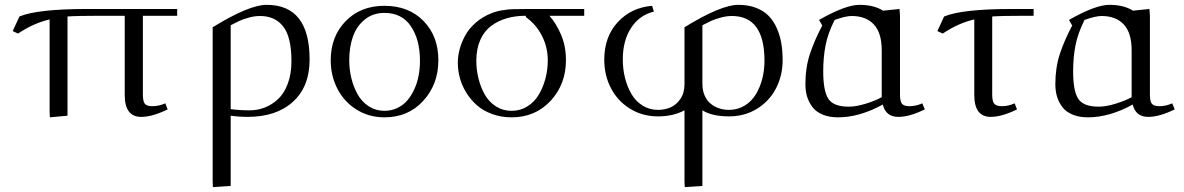

<svg xmlns="http://www.w3.org/2000/svg" viewBox="-20 -476 4873 790"><path d="M32.2 -348.1 60.1 -408.2Q134.8 -439 337.9 -439H709V-411.1H567.9V-86.9Q567.9 -59.1 575.9 -49.1Q584 -39.1 606.9 -39.1Q634.3 -39.1 660.2 -50.8L669.9 -25.9Q606.9 4.9 561 4.9Q493.2 4.9 493.2 -85V-411.1H394Q298.8 -411.1 257.8 -408.2V0L185.1 6.8L184.1 -19V-396Q118.2 -380.9 54.2 -337.9Z M855 269V-363.8Q1004.9 -456.1 1077.1 -456.1Q1253.9 -456.1 1253.9 -231Q1253.9 -119.6 1185.5 -57.4Q1117.2 4.9 999 4.9Q962.9 4.9 929.2 0V289.1L856 293.9ZM929.2 -26.9Q967.8 -22 1007.8 -22Q1040 -22 1069.8 -33.7Q1099.6 -45.4 1124.5 -68.6Q1149.4 -91.8 1164.3 -132.1Q1179.2 -172.4 1179.2 -224.1Q1179.2 -323.2 1145.5 -366.7Q1111.8 -410.2 1049.8 -410.2Q1027.3 -410.2 1002.9 -403.3Q978.5 -396.5 965.1 -390.1Q951.7 -383.8 929.2 -372.1Z M1340.8 -228Q1340.8 -325.7 1402.1 -388.9Q1463.4 -452.1 1562 -452.1Q1661.6 -452.1 1722.7 -389.6Q1783.7 -327.1 1783.7 -228Q1783.7 -129.4 1721.7 -61.3Q1659.7 6.8 1562 6.8Q1498 6.8 1447 -25.1Q1396 -57.1 1368.4 -110.6Q1340.8 -164.1 1340.8 -228ZM1417 -228Q1417 -189.5 1426 -153.1Q1435.1 -116.7 1452.1 -86.7Q1469.2 -56.6 1497.8 -38.3Q1526.4 -20 1562 -20Q1591.3 -20 1615.7 -32Q1640.1 -43.9 1656.7 -63.7Q1673.3 -83.5 1685.3 -110.1Q1697.3 -136.7 1702.6 -166Q1708 -195.3 1708 -226.1Q1708 -312.5 1670.9 -367.7Q1633.8 -422.9 1562 -422.9Q1514.2 -422.9 1480.7 -395.5Q1447.3 -368.2 1432.1 -325.2Q1417 -282.2 1417 -228Z M1863.8 -217.8Q1863.8 -245.1 1871.1 -272.9Q1878.4 -300.8 1893.8 -329.3Q1909.2 -357.9 1937.3 -382.6Q1965.3 -407.2 2002.9 -421.9Q2023.9 -430.2 2047.1 -433.8Q2070.3 -437.5 2088.9 -438.2Q2107.4 -439 2148.9 -439H2383.8V-411.1H2240.7Q2268.1 -380.4 2288.3 -333.7Q2308.6 -287.1 2308.6 -228Q2308.6 -129.4 2245.6 -61.3Q2182.6 6.8 2085 6.8Q2042 6.8 2005.4 -6.6Q1968.8 -20 1943.1 -42.2Q1917.5 -64.5 1899.2 -93.8Q1880.9 -123 1872.3 -154.5Q1863.8 -186 1863.8 -217.8ZM1939.9 -226.1Q1939.9 -188 1949 -152.1Q1958 -116.2 1975.1 -86.2Q1992.2 -56.2 2020.8 -38.1Q2049.3 -20 2085 -20Q2121.1 -20 2150.1 -38.3Q2179.2 -56.6 2197 -86.7Q2214.8 -116.7 2224.4 -153.1Q2233.9 -189.5 2233.9 -228Q2233.9 -280.8 2210.4 -327.6Q2187 -374.5 2143.6 -405.8V-411.1Q2100.1 -411.1 2064.2 -400.6Q2028.3 -390.1 2000 -368.7Q1971.7 -347.2 1955.8 -310.8Q1939.9 -274.4 1939.9 -226.1Z M2466.3 -230Q2466.3 -324.7 2521.7 -384.8Q2577.1 -444.8 2663.1 -452.1L2670.4 -428.2Q2611.3 -414.1 2576.9 -361.6Q2542.5 -309.1 2542.5 -231Q2542.5 -192.4 2551.5 -156.2Q2560.5 -120.1 2577.6 -90.1Q2594.7 -60.1 2623.3 -42Q2651.9 -23.9 2687.5 -23.9Q2714.8 -23.9 2738.5 -33.9Q2762.2 -43.9 2779.3 -68.6Q2796.4 -93.3 2796.4 -128.9V-363.8Q2946.3 -456.1 3018.1 -456.1Q3059.6 -456.1 3091.8 -443.4Q3124 -430.7 3144 -409.4Q3164.1 -388.2 3177 -358.2Q3189.9 -328.1 3195.1 -296.4Q3200.2 -264.6 3200.2 -228Q3200.2 -164.6 3172.6 -111.8Q3145 -59.1 3094.2 -28.1Q3043.5 2.9 2979.5 2.9Q2910.2 2.9 2870.1 -22V289.1L2797.4 293.9L2796.4 269V-22Q2749.5 2.9 2687.5 2.9Q2623.5 2.9 2572.5 -28.6Q2521.5 -60.1 2493.9 -113Q2466.3 -166 2466.3 -230ZM2870.1 -130.9Q2870.1 -103.5 2879.6 -82.3Q2889.2 -61 2905 -48.6Q2920.9 -36.1 2939.7 -30Q2958.5 -23.9 2979.5 -23.9Q3015.1 -23.9 3043.7 -41.3Q3072.3 -58.6 3089.8 -87.6Q3107.4 -116.7 3116.5 -152.1Q3125.5 -187.5 3125.5 -226.1Q3125.5 -410.2 2991.2 -410.2Q2968.8 -410.2 2944.3 -403.3Q2919.9 -396.5 2906 -390.1Q2892.1 -383.8 2870.1 -372.1Z M3293.9 -128.9Q3293.9 -197.8 3312.3 -253.4Q3330.6 -309.1 3363.3 -371.1L3350.1 -394Q3459 -456.1 3516.1 -456.1Q3575.7 -456.1 3613.3 -432.1L3681.2 -439L3683.1 -411.1V-86.9Q3683.1 -59.1 3691.2 -49.1Q3699.2 -39.1 3722.2 -39.1Q3749 -39.1 3774.9 -50.8L3785.2 -25.9Q3722.2 4.9 3676.3 4.9Q3624.5 4.9 3612.3 -45.9Q3516.6 6.8 3428.2 6.8Q3391.1 6.8 3363.8 -4.9Q3336.4 -16.6 3321.8 -36.9Q3307.1 -57.1 3300.5 -79.8Q3293.9 -102.5 3293.9 -128.9ZM3367.2 -182.1Q3367.2 -101.6 3388.4 -69.3Q3409.7 -37.1 3472.2 -37.1Q3503.4 -37.1 3543.7 -49.8Q3584 -62.5 3607.9 -76.2V-270Q3607.9 -340.3 3575.7 -375.2Q3543.5 -410.2 3483.9 -410.2Q3459.5 -410.2 3414.1 -394Q3386.7 -339.4 3377 -290Q3367.2 -240.7 3367.2 -182.1Z M3836.9 -348.1 3864.7 -408.2Q3939.5 -439 4142.6 -439H4232.9V-411.1H4198.7Q4103.5 -411.1 4062.5 -408.2V-86.9Q4062.5 -59.1 4071 -49.1Q4079.6 -39.1 4102.5 -39.1Q4128.9 -39.1 4154.8 -50.8L4164.6 -25.9Q4101.6 4.9 4056.6 4.9Q3988.8 4.9 3988.8 -85V-396Q3922.9 -380.9 3858.9 -337.9Z M4322.3 -128.9Q4322.3 -197.8 4340.6 -253.4Q4358.9 -309.1 4391.6 -371.1L4378.4 -394Q4487.3 -456.1 4544.4 -456.1Q4604 -456.1 4641.6 -432.1L4709.5 -439L4711.4 -411.1V-86.9Q4711.4 -59.1 4719.5 -49.1Q4727.5 -39.1 4750.5 -39.1Q4777.3 -39.1 4803.2 -50.8L4813.5 -25.9Q4750.5 4.9 4704.6 4.9Q4652.8 4.9 4640.6 -45.9Q4544.9 6.8 4456.5 6.8Q4419.4 6.8 4392.1 -4.9Q4364.7 -16.6 4350.1 -36.9Q4335.4 -57.1 4328.9 -79.8Q4322.3 -102.5 4322.3 -128.9ZM4395.5 -182.1Q4395.5 -101.6 4416.7 -69.3Q4438 -37.1 4500.5 -37.1Q4531.7 -37.1 4572 -49.8Q4612.3 -62.5 4636.2 -76.2V-270Q4636.2 -340.3 4604 -375.2Q4571.8 -410.2 4512.2 -410.2Q4487.8 -410.2 4442.4 -394Q4415 -339.4 4405.3 -290Q4395.5 -240.7 4395.5 -182.1Z"/></svg>

Font: Dehuti
Style: Book
Weight: 400
Version: Version 1.2